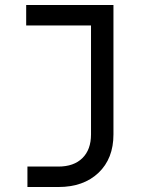

<svg xmlns="http://www.w3.org/2000/svg" viewBox="-20 -570 640 770"><path d="M90 180V98H214Q276 98 310.5 64Q345 30 345 -31V-468H85V-550H435V-31Q435 66 375 123Q315 180 214 180Z"/></svg>

Font: JetBrainsMono NFM
Style: Regular
Weight: 400
Monospace: yes
Designer: Philipp Nurullin, Konstantin Bulenkov
Foundry: JetBrains
Version: Version 2.304; ttfautohint (v1.8.4.7-5d5b);Nerd Fonts 3.3.0